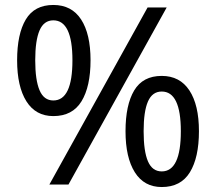

<svg xmlns="http://www.w3.org/2000/svg" viewBox="-20 -744 871 774"><path d="M195 -724Q269 -724 307 -665.5Q345 -607 345 -501Q345 -395 308.5 -335.5Q272 -276 195 -276Q124 -276 86.5 -335.5Q49 -395 49 -501Q49 -607 84 -665.5Q119 -724 195 -724ZM652 -714 256 0H179L575 -714ZM195 -662Q157 -662 139.5 -621.5Q122 -581 122 -501Q122 -421 139.5 -380Q157 -339 195 -339Q272 -339 272 -501Q272 -662 195 -662ZM632 -438Q705 -438 743.5 -379.5Q782 -321 782 -215Q782 -109 745.5 -49.5Q709 10 632 10Q561 10 523.5 -49.5Q486 -109 486 -215Q486 -321 521 -379.5Q556 -438 632 -438ZM632 -375Q594 -375 576.5 -335Q559 -295 559 -215Q559 -134 576.5 -93.5Q594 -53 632 -53Q709 -53 709 -215Q709 -375 632 -375Z"/></svg>

Font: Noto Sans Meroitic
Style: Regular
Weight: 400
Designer: Monotype Design Team
Foundry: Monotype Imaging Inc.
Version: Version 2.002; ttfautohint (v1.8.4.7-5d5b)